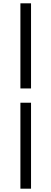

<svg xmlns="http://www.w3.org/2000/svg" viewBox="-20 -858 310 1157"><path d="M103 -325H167V-838H103ZM103 279H167V-239H103Z"/></svg>

Font: ChiuKong Gothic CL
Style: Regular
Weight: 400
Designer: Ryoko NISHIZUKA 西塚涼子 (kana, bopomofo & ideographs); Paul D. Hunt (Latin, Greek & Cyrillic); Sandoll Communications 산돌커뮤니
Foundry: Adobe
Version: Version 1.300